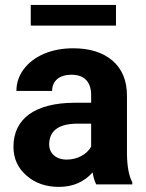

<svg xmlns="http://www.w3.org/2000/svg" viewBox="-20 -729 576 759"><path d="M438.5 -709.5H101.6V-627.9H438.5ZM502.9 0V-8.3C489.3 -34.2 482.4 -71.8 481.9 -122.1V-351.1C481.9 -410.2 462.9 -456.5 424.8 -489.3C386.2 -522 334.5 -538.1 269.5 -538.1C226.6 -538.1 188 -530.8 153.3 -516.1C118.7 -501 92.3 -480.5 73.2 -454.6C54.2 -428.7 44.9 -400.4 44.9 -369.6H186C186 -409.2 214.8 -433.6 262.2 -433.6C316.4 -433.6 340.3 -401.9 340.3 -353V-322.8H275.4C118.7 -322.3 33.2 -260.3 33.2 -148.4C33.2 -103 50.3 -64.9 84.5 -35.2C118.2 -5.4 161.1 9.8 212.9 9.8C267.6 9.8 312 -9.3 346.2 -47.4C349.1 -28.3 354 -12.7 360.4 0ZM243.7 -98.1C200.7 -98.1 174.3 -123.5 174.3 -158.7L174.8 -167C179.2 -215.8 216.8 -240.2 287.6 -240.2H340.3V-149.4C323.2 -118.2 285.2 -98.1 243.7 -98.1Z"/></svg>

Font: Roboto
Style: Bold
Weight: 700
Designer: Google
Version: Version 2.137; 2017